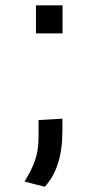

<svg xmlns="http://www.w3.org/2000/svg" viewBox="-20 -585 373 727"><path d="M116.2 -564.9H216.8V-458.5H116.2ZM72.8 102.5Q113.8 37.1 122.1 -15.6Q125.5 -35.6 126 -60.1V-130.4L216.3 -135.7V-88.4Q216.3 50.3 149.4 122.1Z"/></svg>

Font: Duru Sans
Style: Regular
Weight: 400
Designer: Onur Yazõcõgil
Foundry: Onur Yazõcõgil
Version: Version 1.002